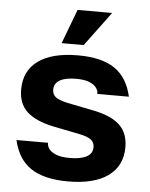

<svg xmlns="http://www.w3.org/2000/svg" viewBox="-53 -786 659 841"><g transform="rotate(5 276.0 -366.0)"><path d="M277 10Q173 10 114.5 -28.5Q56 -67 37 -151H176V-147Q176 -136 185 -123.5Q194 -111 216 -102Q238 -93 277 -93Q324 -93 350 -107Q376 -121 376 -149Q376 -170 360.5 -182Q345 -194 309 -201L194 -224Q113 -241 75.5 -276.5Q38 -312 38 -373Q38 -456 99 -500Q160 -544 274 -544Q377 -544 434.5 -505.5Q492 -467 511 -383H372V-387Q372 -398 363 -410.5Q354 -423 333 -432Q312 -441 274 -441Q228 -441 203 -427Q178 -413 178 -385Q178 -364 193 -352.5Q208 -341 243 -333L358 -310Q440 -294 477.5 -258.5Q515 -223 515 -161Q515 -79 453.5 -34.5Q392 10 277 10ZM197 -591 254 -742H406L294 -591Z"/></g></svg>

Font: Mozilla Text ExtraLight
Style: Regular
Weight: 200
Designer: Studio DRAMA
Foundry: Studio DRAMA
Version: Version 1.000